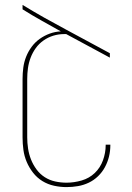

<svg xmlns="http://www.w3.org/2000/svg" viewBox="-20 -755 540 783"><path d="M251 8Q226 8 200.5 2.5Q175 -3 153 -16.5Q131 -30 115 -50.5Q99 -71 89 -94.5Q79 -118 75.5 -143.5Q72 -169 72 -195V-433Q72 -456 75 -479Q78 -502 86.5 -523.5Q95 -545 109 -564Q123 -583 142 -596.5Q161 -610 183 -618Q205 -626 228 -627Q189 -649 149.5 -671Q110 -693 72 -717V-735Q116 -708 160.5 -683Q205 -658 250 -634L428 -538V-520L250 -616H241Q219 -616 197.5 -609.5Q176 -603 157.5 -590Q139 -577 126 -559Q113 -541 105 -520Q97 -499 94 -477Q91 -455 91 -433V-195Q91 -172 94.5 -149Q98 -126 106.5 -104.5Q115 -83 129 -64Q143 -45 162.5 -32.5Q182 -20 205 -15Q228 -10 251 -10Q282 -10 313 -19Q344 -28 366.5 -49.5Q389 -71 400 -101.5Q411 -132 411 -163V-165H430V-163Q430 -139 424.5 -116.5Q419 -94 408 -73.5Q397 -53 380 -36.5Q363 -20 342 -10Q321 0 298 4Q275 8 251 8Z"/></svg>

Font: Iosevka Term Curly Thin
Style: Regular
Weight: 100
Designer: Belleve Invis
Foundry: Belleve Invis
Version: Version 32.3.0